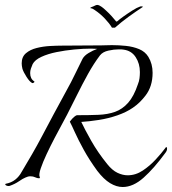

<svg xmlns="http://www.w3.org/2000/svg" viewBox="-20 -727 690 770"><path d="M472 23Q447 23 421.5 7.5Q396 -8 370 -42Q338 -86 316 -126Q294 -166 280.5 -196Q267 -226 260 -239Q260 -239 265 -245.5Q270 -252 277.5 -258.5Q285 -265 290 -265Q337 -265 374.5 -266.5Q412 -268 441.5 -278.5Q471 -289 494 -315Q517 -341 533 -389Q538 -401 539.5 -413.5Q541 -426 541 -438Q541 -472 524 -498Q507 -524 475 -528Q471 -529 466 -529Q461 -529 456 -529Q437 -529 414.5 -524Q392 -519 381 -505Q356 -472 333 -430.5Q310 -389 289 -346.5Q268 -304 249 -267Q244 -257 230 -231.5Q216 -206 199 -173.5Q182 -141 167 -109Q152 -77 143.5 -52Q135 -27 139 -18Q140 -17 140 -15Q140 -12 137 -12Q129 -12 121 -16Q113 -20 102 -20Q92 -20 82 -15Q72 -11 56 0Q40 11 20 18Q18 19 14 19Q7 19 3 15.5Q-1 12 3 10Q25 6 41 -6.5Q57 -19 67 -38Q88 -73 108.5 -108.5Q129 -144 148 -180Q171 -224 195 -268.5Q219 -313 243 -357Q266 -398 284 -436Q302 -474 311 -491Q318 -504 335.5 -514.5Q353 -525 370 -531Q364 -531 358 -531.5Q352 -532 345 -532Q314 -532 277.5 -528.5Q241 -525 206.5 -518Q172 -511 146 -499Q120 -487 111 -470Q107 -461 104 -452Q101 -443 101 -434Q101 -411 117 -401Q118 -401 118 -399Q118 -397 114.5 -395Q111 -393 109 -394Q99 -399 86.5 -418.5Q74 -438 70 -451Q67 -463 67 -473Q67 -499 84 -513.5Q101 -528 127 -534.5Q153 -541 180.5 -542.5Q208 -544 229 -544Q261 -544 305 -544.5Q349 -545 386 -545Q395 -545 406 -545.5Q417 -546 429 -546Q456 -546 485 -543Q514 -540 538 -530Q562 -520 575 -499Q592 -471 592 -435Q592 -380 563 -343Q553 -330 541 -318Q529 -306 513 -295Q487 -277 451 -264.5Q415 -252 376.5 -246Q338 -240 306 -238Q319 -210 345.5 -163Q372 -116 410 -69Q430 -44 451 -34Q472 -24 492 -24Q524 -24 552.5 -43Q581 -62 604.5 -87.5Q628 -113 642 -132Q645 -137 647 -137Q650 -137 650 -131Q650 -123 644 -115Q598 -52 556 -14.5Q514 23 472 23ZM429 -616Q419 -633 400.5 -652.5Q382 -672 361 -686Q357 -688 353 -691Q349 -694 343 -694V-697Q346 -698 354.5 -701.5Q363 -705 364 -706Q371 -709 379.5 -704.5Q388 -700 395.5 -693.5Q403 -687 406 -684Q417 -674 427.5 -662.5Q438 -651 445 -642Q445 -639 451 -642Q457 -648 474.5 -660.5Q492 -673 511 -685Q530 -697 540 -700Q544 -702 547.5 -701.5Q551 -701 554 -700Q525 -681 496 -660Q467 -639 441 -616Z"/></svg>

Font: Italianno
Style: Regular
Weight: 400
Designer: Robert E. Leuschke
Foundry: Robert E. Leuschke
Version: Version 1.100; ttfautohint (v1.8.3)